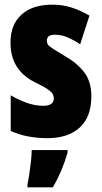

<svg xmlns="http://www.w3.org/2000/svg" viewBox="-20 -583 436 824"><path d="M372 -170Q372 -81 322 -35.5Q272 10 183 10Q143 10 103.5 3Q64 -4 26 -21V-174Q56 -156 92.5 -142.5Q129 -129 166 -129Q211 -129 211 -161Q211 -170 206.5 -179Q202 -188 184.5 -200Q167 -212 128 -231Q25 -283 25 -400Q25 -477 72 -520Q119 -563 205 -563Q248 -563 286 -551Q324 -539 364 -516L324 -393Q299 -410 271.5 -422Q244 -434 215 -434Q181 -434 181 -408Q181 -399 185.5 -392Q190 -385 207 -374Q224 -363 259 -342Q309 -314 340.5 -274Q372 -234 372 -170ZM270 72Q247 152 207 221H98V207Q102 190 106 163Q110 136 113 108.5Q116 81 116 61H270Z"/></svg>

Font: Noto Sans Malayalam ExtraCondensed Black
Style: Regular
Weight: 900
Width: 2
Designer: Jelle Bosma - Monotype Design Team
Foundry: Monotype Imaging Inc.
Version: Version 2.104; ttfautohint (v1.8.4.7-5d5b)